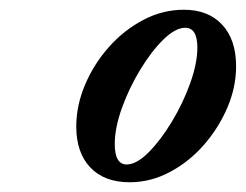

<svg xmlns="http://www.w3.org/2000/svg" viewBox="-20 -792 504 394"><path d="M246 -418Q194 -418 165.2 -448.5Q136.5 -479 136.5 -532Q136.5 -575.5 154.5 -618Q172.5 -660.5 203.2 -695.2Q234 -730 273.8 -751Q313.5 -772 357.5 -772Q407.5 -772 436 -741.2Q464.5 -710.5 464.5 -656Q464.5 -613 446.5 -571Q428.5 -529 398 -494.2Q367.5 -459.5 328.2 -438.8Q289 -418 246 -418ZM240 -454.5Q260 -454.5 284.8 -479.2Q309.5 -504 332.5 -542Q355.5 -580 370.2 -621Q385 -662 385 -694.5Q385 -735 360 -735Q340 -735 315.2 -710.8Q290.5 -686.5 267.8 -649Q245 -611.5 230.2 -570.5Q215.5 -529.5 215.5 -496.5Q215.5 -454.5 240 -454.5Z"/></svg>

Font: Libre Caslon Condensed SemiBold Italic
Style: Regular
Weight: 600
Italic angle: -22.583°
Designer: Pablo Impallari, Rodrigo Fuenzalida, Katja Schimmel, Ertekin Erdin
Foundry: Pablo Impallari, Rodrigo Fuenzalida
Version: Version 2.000; ttfautohint (v1.8.4.7-5d5b);gftools[0.9.33]